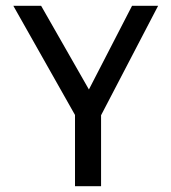

<svg xmlns="http://www.w3.org/2000/svg" viewBox="-20 -643 590 663"><path d="M239 0V-246L26 -623H122L287 -334L436 -623H526L329 -245V0Z"/></svg>

Font: Inconsolata SemiExpanded Medium
Style: Regular
Weight: 500
Width: 6
Monospace: yes
Designer: Raph Levien, Cyreal, Brenton Simpson
Foundry: Raph Levien, Cyreal, Google
Version: Version 3.001; ttfautohint (v1.8.2.53-6de2)